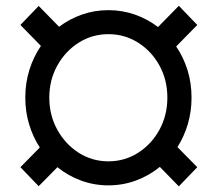

<svg xmlns="http://www.w3.org/2000/svg" viewBox="-20 -638 753 671"><path d="M68.4 -296.9Q68.4 -348.1 82.8 -394Q97.2 -439.9 123 -477.5L51.3 -550.8L115.2 -617.2L186.5 -544.4Q222.7 -571.8 266.6 -587.2Q310.5 -602.5 358.9 -602.5Q407.7 -602.5 451.9 -586.9Q496.1 -571.3 532.2 -543.5L605 -617.7L669.4 -550.8L595.7 -475.6Q621.1 -438.5 635.3 -393.1Q649.4 -347.7 649.4 -296.9Q649.4 -248.5 636.5 -204.6Q623.5 -160.6 600.1 -124L669.4 -53.7L605 13.2L538.6 -54.7Q501.5 -24.4 455.6 -7.3Q409.7 9.8 358.9 9.8Q308.6 9.8 262.9 -7.1Q217.3 -23.9 180.7 -53.7L115.2 12.7L51.3 -53.7L119.1 -122.6Q95.2 -159.2 81.8 -203.4Q68.4 -247.6 68.4 -296.9ZM152.3 -296.9Q152.3 -235.4 180.2 -184.8Q208 -134.3 254.9 -104.2Q301.8 -74.2 358.9 -74.2Q416 -74.2 462.9 -104.2Q509.8 -134.3 537.4 -184.8Q564.9 -235.4 564.9 -296.9Q564.9 -358.4 537.4 -408.7Q509.8 -459 462.9 -488.8Q416 -518.6 358.9 -518.6Q301.8 -518.6 254.9 -488.8Q208 -459 180.2 -408.7Q152.3 -358.4 152.3 -296.9Z"/></svg>

Font: Vazirmatn FD
Style: Regular
Weight: 400
Designer: Saber Rastikerdar
Foundry: Saber Rastikerdar
Version: Version 33.001